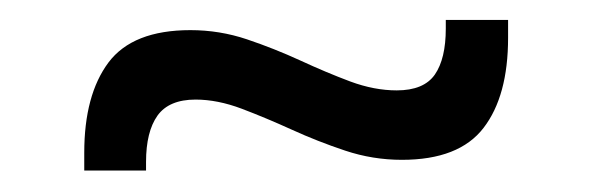

<svg xmlns="http://www.w3.org/2000/svg" viewBox="-20 -396 580 188"><path d="M373.5 -239.5Q345 -239.5 318 -248.5Q291 -257.5 265.8 -269Q240.5 -280.5 216.8 -289.5Q193 -298.5 171.5 -298.5Q145.5 -298.5 134.2 -282.8Q123 -267 123 -237.5V-229H62.5V-246.5Q62.5 -303 86.2 -334.8Q110 -366.5 166.5 -366.5Q195 -366.5 221.8 -357.5Q248.5 -348.5 274 -336.8Q299.5 -325 323 -316.2Q346.5 -307.5 368.5 -307.5Q395 -307.5 405.8 -323Q416.5 -338.5 416.5 -368V-376.5H477.5V-359Q477.5 -302 453.5 -270.8Q429.5 -239.5 373.5 -239.5Z"/></svg>

Font: Anek Bangla
Style: Regular
Weight: 400
Designer: Sulekha Rajkumar (Bangla), Yesha Goshar (Latin)
Foundry: Ek Type
Version: Version 1.003